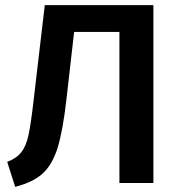

<svg xmlns="http://www.w3.org/2000/svg" viewBox="-20 -711 697 746"><path d="M154 -691 111 -325C104 -262 97 -216 91 -187C78 -129 57 -101 8 -82L39 15C85 3 121 -14 146 -37C171 -60 190 -93 204 -137C217 -180 229 -243 238 -324L268 -587H444V0H576V-691Z"/></svg>

Font: Fira Sans Medium
Style: Regular
Weight: 500
Designer: Carrois Corporate & Edenspiekermann AG
Foundry: Carrois Corporate GbR & Edenspiekermann AG
Version: Version 4.203